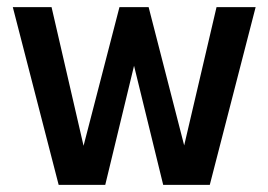

<svg xmlns="http://www.w3.org/2000/svg" viewBox="-20 -520 755 540"><path d="M145 0 16 -500H125L215 -110L316 -500H398L498 -111L589 -500H699L570 0H439L357 -335L276 0Z"/></svg>

Font: Haskoy SemiBold
Style: Regular
Weight: 600
Designer: Ertekin Erdin
Foundry: Ertekin Erdin
Version: Version 1.500; ttfautohint (v1.8.3)